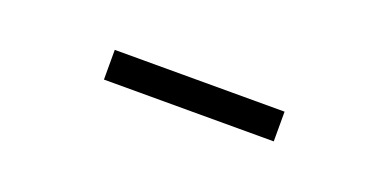

<svg xmlns="http://www.w3.org/2000/svg" viewBox="-18 -988 517 255"><g transform="rotate(20 240.0 -861.0)"><path d="M120 -882H360V-840H120Z"/></g></svg>

Font: Tap Sans
Style: Regular
Weight: 400
Designer: Tap Payments
Foundry: Tap Payments
Version: Version 1.001;Glyphs 3.1.2 (3151)